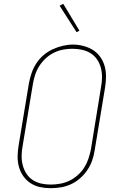

<svg xmlns="http://www.w3.org/2000/svg" viewBox="-20 -980 640 1008"><path d="M246 8Q217 8 189.5 2Q162 -4 139.5 -19Q117 -34 101.5 -56.5Q86 -79 79 -105.5Q72 -132 72.5 -160.5Q73 -189 78 -218L132 -544Q137 -570 146 -596.5Q155 -623 170.5 -647Q186 -671 208 -690Q230 -709 256 -721Q282 -733 309.5 -739.5Q337 -746 363 -746Q391 -746 419 -738.5Q447 -731 469.5 -716.5Q492 -702 507.5 -679.5Q523 -657 530 -630.5Q537 -604 536.5 -575Q536 -546 531 -517L477 -191Q473 -164 464 -138Q455 -112 439 -88Q423 -64 401 -44.5Q379 -25 353 -13Q327 -1 299.5 3.5Q272 8 246 8ZM246 -11Q270 -11 295.5 -15.5Q321 -20 344 -31Q367 -42 387.5 -60Q408 -78 422 -100Q436 -122 444 -146Q452 -170 457 -194L510 -520Q515 -546 515.5 -572Q516 -598 510 -622Q504 -646 490.5 -666.5Q477 -687 456.5 -700Q436 -713 411 -718.5Q386 -724 360 -724Q336 -724 311.5 -719.5Q287 -715 263.5 -703.5Q240 -692 220.5 -674Q201 -656 187 -634.5Q173 -613 165 -589Q157 -565 153 -541L99 -215Q94 -189 93.5 -163.5Q93 -138 99 -114Q105 -90 118 -69.5Q131 -49 151 -35.5Q171 -22 195.5 -16.5Q220 -11 246 -11ZM382 -811 293 -950 312 -960 397 -819Z"/></svg>

Font: Iosevka Etoile Thin Oblique
Style: Regular
Weight: 100
Italic angle: -9°
Designer: Belleve Invis
Foundry: Belleve Invis
Version: Version 15.5.2; ttfautohint (v1.8.4)